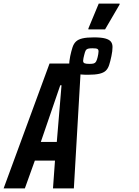

<svg xmlns="http://www.w3.org/2000/svg" viewBox="-62 -1038 765 1058"><path d="M-42 0 211 -688H385L345 0H230L241 -153H130L75 0ZM163 -256H251L277 -568H270ZM422 -626Q381 -626 359 -632Q337 -638 328 -649.5Q319 -661 319 -679Q319 -689 320.5 -701.5Q322 -714 325 -729Q331 -757 337.5 -777Q344 -797 356.5 -809Q369 -821 392.5 -826.5Q416 -832 455 -832Q496 -832 518 -826Q540 -820 549 -808.5Q558 -797 558 -779Q558 -768 556.5 -755.5Q555 -743 552 -729Q546 -700 539.5 -680Q533 -660 521 -648.5Q509 -637 485.5 -631.5Q462 -626 422 -626ZM431 -686Q447 -686 455 -688.5Q463 -691 467.5 -699Q472 -707 476 -723Q478 -731 479.5 -740Q481 -749 481 -755Q481 -765 474.5 -768.5Q468 -772 447 -772Q431 -772 422.5 -769.5Q414 -767 410 -759.5Q406 -752 402 -735Q400 -727 398 -718Q396 -709 396 -703Q396 -693 403.5 -689.5Q411 -686 431 -686ZM425 -876V-881L482 -1018H597V-1013L517 -876Z"/></svg>

Font: Saira ExtraCondensed
Style: Bold Italic
Weight: 700
Width: 2
Italic angle: -12°
Designer: Hector Gatti with collaboration of the Omnibus-Type team
Foundry: Omnibus-Type
Version: Version 1.101